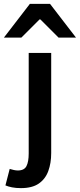

<svg xmlns="http://www.w3.org/2000/svg" viewBox="-74 -764 412 990"><path d="M34 206Q8 206 -12 202Q-32 198 -46 192L-24 107Q-14 110 -3 112.5Q8 115 18 115Q51 115 62.5 92.5Q74 70 74 27V-491H190V25Q190 77 175 118Q160 159 126 182.5Q92 206 34 206ZM-54 -570 80 -744H184L318 -570H228L134 -664H130L36 -570Z"/></svg>

Font: Source Sans 3 ExtraLight SemiBold
Style: Regular
Weight: 600
Version: Version 3.052;hotconv 1.1.0;makeotfexe 2.6.0